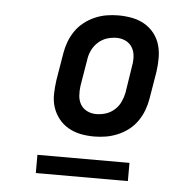

<svg xmlns="http://www.w3.org/2000/svg" viewBox="-43 -735 585 588"><g transform="rotate(5 250.0 -441.5)"><path d="M256 -317Q234 -317 214 -321Q194 -325 176.5 -335Q159 -345 146.5 -361Q134 -377 128 -396Q122 -415 122.5 -436.5Q123 -458 126 -479L140 -563Q143 -581 149.5 -598.5Q156 -616 167 -632Q178 -648 193.5 -660Q209 -672 226.5 -679.5Q244 -687 262 -690Q280 -693 298 -693Q320 -693 340.5 -689Q361 -685 378.5 -675Q396 -665 408.5 -649Q421 -633 426.5 -614Q432 -595 432 -573.5Q432 -552 429 -531L415 -447Q412 -429 405.5 -411.5Q399 -394 388 -378Q377 -362 361.5 -350Q346 -338 328 -330.5Q310 -323 292 -320Q274 -317 256 -317ZM256 -386Q271 -386 285.5 -390.5Q300 -395 312 -405.5Q324 -416 330.5 -430Q337 -444 340 -458L353 -542Q356 -557 355 -572Q354 -587 347 -599Q340 -611 327 -617.5Q314 -624 299 -624Q284 -624 269.5 -619.5Q255 -615 243 -604.5Q231 -594 224 -580Q217 -566 215 -552L201 -468Q199 -453 200 -438Q201 -423 208 -411Q215 -399 228 -392.5Q241 -386 256 -386ZM371 -190H88V-246H371Z"/></g></svg>

Font: Iosevka Custom
Style: Italic
Weight: 400
Italic angle: -9°
Monospace: yes
Designer: Belleve Invis
Foundry: Belleve Invis
Version: Version 30.3.3; ttfautohint (v1.8.3)